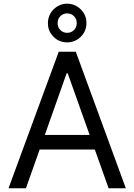

<svg xmlns="http://www.w3.org/2000/svg" viewBox="-20 -1003 716 1023"><path d="M118.2 0H25.4L293 -727.5H383.8L650.4 0H558.6L340.8 -612.3H335ZM152.3 -284.2H524.4V-206.1H152.3ZM337.9 -777.3Q295.4 -776.9 265.1 -807.1Q234.9 -837.4 235.4 -879.9Q235.4 -908.7 249 -931.9Q262.7 -955.1 286.1 -969.2Q309.6 -983.4 337.9 -983.4Q380.4 -982.9 410.6 -952.9Q440.9 -922.9 440.4 -879.9Q440.9 -851.6 427 -828.1Q413.1 -804.7 389.6 -791Q366.2 -777.3 337.9 -777.3ZM337.9 -828.1Q359.9 -828.1 374.5 -843.3Q389.2 -858.4 388.7 -879.9Q389.2 -901.4 374.5 -916.5Q359.9 -931.6 337.9 -931.6Q315.9 -931.6 301.3 -916.5Q286.6 -901.4 287.1 -879.9Q286.6 -858.4 301.3 -843.3Q315.9 -828.1 337.9 -828.1Z"/></svg>

Font: Inter V
Style: 
Weight: 400
Designer: Rasmus Andersson
Foundry: rsms
Version: Version 4.000;git-a3f224843